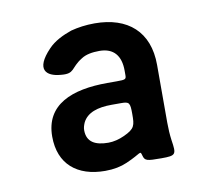

<svg xmlns="http://www.w3.org/2000/svg" viewBox="-53 -780 549 501"><g transform="rotate(-10 221.5 -529.0)"><path d="M369 -433V-586C369 -674 315 -721 227 -721C204 -721 183 -718 164 -713C141 -705 118 -694 102 -677C55 -628 79 -607 117 -604C155 -600 146 -617 179 -637C191 -645 208 -648 227 -648C265 -648 283 -625 283 -586V-574C283 -563 281 -562 258 -562H233C139 -562 67 -534 67 -449C67 -376 114 -337 188 -337C211 -337 230 -341 246 -348C288 -366 286 -375 290 -360C294 -345 299 -344 338 -344C377 -344 378 -347 372 -386C370 -401 369 -416 369 -433ZM152 -451C152 -458 154 -464 157 -471C169 -495 197 -504 234 -504H259C281 -504 283 -501 283 -471C283 -441 282 -432 251 -418C238 -412 223 -408 209 -408C175 -408 152 -419 152 -451Z"/></g></svg>

Font: Asimov Print
Style: A
Weight: 500
Designer: Google
Version: Version 2.000980: 2014